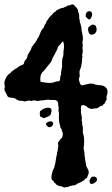

<svg xmlns="http://www.w3.org/2000/svg" viewBox="-20 -802 502 859"><path d="M176 -273Q173 -275 170 -276.5Q167 -278 162 -279Q156 -286 159 -304Q169 -313 177.5 -316.5Q186 -320 194 -320Q203 -320 206 -318Q209 -314 211 -308Q209 -302 209 -299Q208 -297 208 -294.5Q208 -292 207 -290Q203 -284 194 -280Q189 -278 185 -276.5Q181 -275 176 -273ZM185 -249Q195 -259 206 -259Q211 -259 213 -258Q222 -251 215 -241Q210 -233 201 -233Q197 -233 195 -234Q191 -238 188.5 -241Q186 -244 185 -249ZM440 -330Q428 -328 422 -322Q416 -317 407 -317H402Q397 -315 394 -315Q391 -315 389 -315Q384 -315 383 -316Q379 -319 375 -319Q367 -327 361 -329.5Q355 -332 348 -332Q341 -328 342 -317Q343 -307 342 -300Q343 -292 344 -287Q345 -282 346 -278Q347 -273 345 -263Q347 -261 347.5 -255.5Q348 -250 347 -246Q351 -237 351 -222Q349 -208 354 -197Q357 -183 356.5 -167.5Q356 -152 354 -138L357 -125Q358 -121 358 -112Q358 -104 359 -102Q361 -91 361.5 -85.5Q362 -80 363 -76L366 -59Q369 -52 375 -41Q380 -29 373 -17Q371 -10 368.5 -6.5Q366 -3 361 -2Q359 4 354 6Q349 7 344 12L337 15Q335 16 333 16.5Q331 17 329 18Q323 22 321 23.5Q319 25 317 26Q304 28 304 28Q291 31 291 31Q288 33 285.5 34Q283 35 278 35Q274 35 270 37Q263 36 256 32Q248 30 242 30Q240 27 234 25Q229 23 228 18Q226 18 223 15Q220 12 221 9Q210 4 210 -7Q210 -18 213.5 -30Q217 -42 219 -45L222 -51Q227 -68 228.5 -77.5Q230 -87 231 -95Q234 -106 234 -109Q236 -122 237 -125.5Q238 -129 239 -129Q239 -133 238.5 -134.5Q238 -136 239 -138Q241 -146 241 -149.5Q241 -153 240 -155Q239 -160 240 -164Q249 -180 258 -186Q261 -197 261 -201Q260 -205 261 -208Q256 -218 256 -218Q258 -223 255 -225Q249 -230 249 -240L246 -250Q244 -260 243.5 -269.5Q243 -279 244 -290Q244 -298 242 -306Q240 -313 243 -318Q240 -329 240 -340Q240 -349 229 -354Q224 -355 220.5 -355Q217 -355 216 -355Q206 -354 204 -355Q201 -356 196 -356Q188 -356 185 -355Q182 -354 179 -354Q176 -354 173 -353H168Q161 -353 159 -352Q153 -350 150 -350Q135 -352 131 -353Q125 -353 122 -350Q114 -352 109 -352Q102 -352 92 -348Q81 -351 73 -351Q67 -351 65 -352Q55 -355 48 -361Q43 -363 39.5 -364Q36 -365 30 -365Q15 -365 12 -375Q10 -380 8 -383.5Q6 -387 4 -391Q-3 -400 2 -415Q-3 -429 2 -443Q7 -457 15 -466Q22 -473 25 -474Q29 -476 30 -480Q41 -489 46 -492Q51 -495 56 -498Q70 -509 76 -510Q83 -511 87 -518Q89 -530 96 -536Q102 -542 103 -552Q105 -561 108 -563Q110 -564 112 -570Q120 -581 121 -588Q123 -596 128 -597Q128 -603 132 -604Q146 -623 147 -628Q149 -633 153 -637Q159 -653 163.5 -662.5Q168 -672 176 -679Q179 -691 185 -697Q187 -708 195 -715Q199 -724 204 -728Q210 -733 215 -739Q222 -748 226 -749Q231 -751 232 -755Q250 -766 263 -767Q273 -772 276 -773Q281 -775 282 -777Q290 -777 296 -780Q299 -782 304 -782Q308 -782 310 -781Q312 -778 315 -775Q318 -772 320 -770Q322 -768 324 -765Q326 -762 328 -759Q329 -754 330 -749.5Q331 -745 333 -740Q336 -731 334 -720Q337 -716 337 -705L344 -681Q344 -667 349 -647Q350 -642 350.5 -637Q351 -632 351 -627Q351 -624 349 -614Q349 -605 350 -601Q351 -596 349 -588Q352 -573 349 -564Q346 -554 349 -548Q346 -540 347 -532Q347 -525 345 -515Q344 -512 343.5 -510Q343 -508 343 -504L340 -495Q334 -484 336 -471Q338 -464 336 -459Q332 -449 333 -445Q335 -437 337.5 -429.5Q340 -422 348 -420Q358 -422 368 -425Q378 -428 388 -428Q400 -428 407 -423Q416 -423 418 -421H425Q428 -421 434.5 -420Q441 -419 446 -416Q452 -412 455 -409Q462 -401 461 -389Q460 -377 456 -369Q459 -358 455 -353Q450 -347 449 -340Q446 -338 443.5 -336Q441 -334 440 -330ZM263 -616H259L250 -604Q247 -601 244 -598Q241 -595 239 -592Q237 -582 234 -577Q233 -575 232 -573.5Q231 -572 230 -570Q223 -555 215 -542Q211 -527 203 -518Q198 -513 194 -507.5Q190 -502 186 -497Q182 -492 179 -488.5Q176 -485 173 -482Q167 -477 163 -468Q158 -447 162 -436Q174 -434 183.5 -432.5Q193 -431 201 -431Q216 -431 227 -436Q238 -439 246 -439Q250 -448 250 -461Q252 -463 253 -469Q254 -475 253 -479Q256 -491 256 -495Q256 -497 258 -503Q257 -513 257.5 -521.5Q258 -530 259 -540Q264 -550 264 -561Q263 -565 264 -569Q266 -582 266.5 -593Q267 -604 263 -616ZM374 -751Q376 -751 376.5 -751.5Q377 -752 379 -752Q386 -752 390 -746.5Q394 -741 391 -730Q390 -727 387.5 -722.5Q385 -718 384 -717Q380 -715 379 -715Q376 -715 373 -718L364 -727Q362 -735 365 -742Q368 -749 374 -751ZM386 -647 379 -652 376 -660Q374 -665 374 -667.5Q374 -670 374 -672Q374 -681 381 -684L385 -687Q390 -692 396 -692Q401 -692 408 -687Q416 -670 409.5 -658.5Q403 -647 390 -647ZM402 -12 410 -9Q419 3 408.5 12Q398 21 390 21Q382 22 380 7Q383 1 386 -5.5Q389 -12 398 -12Z"/></svg>

Font: Black And White Picture
Style: Regular
Weight: 400
Designer: AsiaSoft Inc.
Foundry: AsiaSoft Inc.
Version: Version 1.64